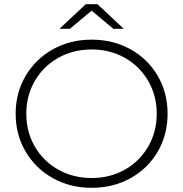

<svg xmlns="http://www.w3.org/2000/svg" viewBox="-20 -895 878 920"><path d="M419 5Q316 5 233 -41.5Q150 -88 102.5 -169Q55 -250 55 -350Q55 -450 102.5 -531Q150 -612 233 -658.5Q316 -705 419 -705Q522 -705 605 -659Q688 -613 735.5 -532Q783 -451 783 -350Q783 -249 735.5 -168Q688 -87 605 -41Q522 5 419 5ZM419 -42Q507 -42 578 -82Q649 -122 690 -192.5Q731 -263 731 -350Q731 -437 690 -507.5Q649 -578 578 -618Q507 -658 419 -658Q331 -658 259.5 -618Q188 -578 147 -507.5Q106 -437 106 -350Q106 -263 147 -192.5Q188 -122 259.5 -82Q331 -42 419 -42ZM523 -757 419 -844 315 -757H265L391 -875H447L573 -757Z"/></svg>

Font: Hilab Light
Style: Regular
Weight: 300
Designer: Cristianderson Lima
Foundry: Cristianderson
Version: Version 1.0